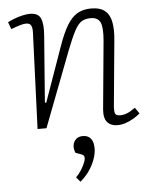

<svg xmlns="http://www.w3.org/2000/svg" viewBox="-54 -562 688 860"><g transform="rotate(-5 290.0 -132.5)"><path d="M563 -30Q552 -20 534.5 -9.5Q517 1 498 7.5Q479 14 460 14Q431 14 415 -4Q399 -22 402 -61L431 -369Q436 -428 425 -451Q414 -474 382 -474Q358 -474 341.5 -464Q325 -454 309.5 -425Q294 -396 271 -337L142 0H102L119 -432Q120 -452 114.5 -463.5Q109 -475 92 -475Q81 -475 64 -470Q47 -465 24 -456L12 -488Q23 -494 41 -501Q59 -508 78.5 -512.5Q98 -517 112 -517Q150 -517 161 -491.5Q172 -466 168 -415L145 -115L151 -114L238 -360Q258 -417 278.5 -451.5Q299 -486 325 -501.5Q351 -517 387 -517Q429 -517 450.5 -498.5Q472 -480 478 -445.5Q484 -411 479 -364L451 -67Q450 -48 454 -38.5Q458 -29 477 -29Q492 -29 508 -35.5Q524 -42 544 -57ZM273 252 255 231Q268 218 278 202.5Q288 187 294.5 172Q301 157 301 148Q301 141 298 137Q295 133 287 130L262 121Q254 103 256.5 86.5Q259 70 270.5 59.5Q282 49 301 49Q324 49 336.5 64Q349 79 349 109Q349 129 341 153.5Q333 178 316.5 203.5Q300 229 273 252Z"/></g></svg>

Font: Literata ExtraLight
Style: Italic
Weight: 250
Italic angle: -2°
Designer: Latin by Veronika Burian and Jose Scaglione. Greek by Irene Vlachou. Cyrillic by Vera Evstafieva
Foundry: TypeTogether
Version: Version 3.002